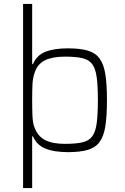

<svg xmlns="http://www.w3.org/2000/svg" viewBox="-20 -763 635 973"><path d="M97 190V-743H143V-438H147Q166 -483 210 -500.5Q254 -518 324 -518Q386 -518 425 -506.5Q464 -495 485 -466Q506 -437 514 -386Q522 -335 522 -255Q522 -175 514 -124Q506 -73 485 -44Q464 -15 425 -3.5Q386 8 325 8Q254 8 210 -10Q166 -28 147 -72H143V190ZM309 -34Q363 -34 396.5 -41.5Q430 -49 447 -71.5Q464 -94 470 -138Q476 -182 476 -255Q476 -328 470 -372Q464 -416 447 -438.5Q430 -461 396.5 -468.5Q363 -476 309 -476Q247 -476 209 -458Q171 -440 156 -396Q146 -369 144.5 -334.5Q143 -300 143 -255Q143 -210 144.5 -176Q146 -142 153 -122Q170 -73 208 -53.5Q246 -34 309 -34Z"/></svg>

Font: Saira ExtraLight
Style: Regular
Weight: 200
Designer: Hector Gatti with collaboration of the Omnibus-Type team
Foundry: Omnibus-Type
Version: Version 1.100; ttfautohint (v1.8.3)